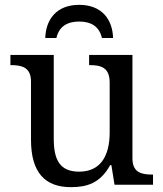

<svg xmlns="http://www.w3.org/2000/svg" viewBox="-20 -763 675 793"><path d="M167 -606H213C224 -654 258 -674 307 -674C356 -674 390 -654 401 -606H447C445 -681 402 -743 307 -743C212 -743 169 -681 167 -606ZM273 10C338 10 394 -6 435 -81H440L453 0H612V-42H609C565 -42 527 -50 527 -109V-536H348V-494H351C396 -494 433 -485 433 -422V-216C433 -119 395 -54 307 -54C226 -54 202 -104 202 -191V-536H23V-494H26C70 -494 108 -485 108 -426V-186C108 -49 167 10 273 10Z"/></svg>

Font: Noto Serif
Style: Regular
Weight: 400
Designer: Monotype Design Team
Foundry: Monotype Imaging Inc.
Version: Version 2.015